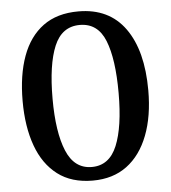

<svg xmlns="http://www.w3.org/2000/svg" viewBox="-52 -773 741 831"><g transform="rotate(-5 318.0 -357.5)"><path d="M318 10Q226 10 165.5 -36Q105 -82 75 -165Q45 -248 45 -359Q45 -472 75 -554Q105 -636 165.5 -680.5Q226 -725 319 -725Q452 -725 521.5 -628Q591 -531 591 -358Q591 -246 559 -163Q527 -80 466.5 -35Q406 10 318 10ZM319 -49Q395 -49 428.5 -130Q462 -211 462 -358Q462 -506 430 -586Q398 -666 320 -666Q242 -666 208.5 -586Q175 -506 175 -358Q175 -213 209 -131Q243 -49 319 -49Z"/></g></svg>

Font: Noto Serif Armenian ExtraCondensed
Style: Bold
Weight: 700
Width: 2
Designer: Monotype Design Team
Foundry: Monotype Imaging Inc.
Version: Version 2.008; ttfautohint (v1.8.4.7-5d5b)